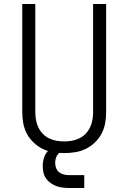

<svg xmlns="http://www.w3.org/2000/svg" viewBox="-20 -755 640 957"><path d="M300 8Q272 8 244.5 3.5Q217 -1 192.5 -13Q168 -25 147.5 -44.5Q127 -64 114 -88.5Q101 -113 96 -140Q91 -167 91 -195V-735H156V-195Q156 -176 159.5 -156.5Q163 -137 171.5 -119.5Q180 -102 193.5 -88Q207 -74 224.5 -65.5Q242 -57 261.5 -53.5Q281 -50 300 -50Q319 -50 338.5 -53.5Q358 -57 375.5 -65.5Q393 -74 406.5 -88Q420 -102 428.5 -119.5Q437 -137 440.5 -156.5Q444 -176 444 -195V-735H509V-195Q509 -167 504 -140Q499 -113 486 -88.5Q473 -64 452.5 -44.5Q432 -25 407.5 -13Q383 -1 355.5 3.5Q328 8 300 8ZM325 182Q309 182 292.5 180Q276 178 261 172.5Q246 167 232.5 157.5Q219 148 209.5 134.5Q200 121 196.5 105Q193 89 193 73Q193 52 199.5 31Q206 10 221.5 -5Q237 -20 258 -26.5Q279 -33 300 -33V0Q290 0 280.5 4.5Q271 9 265.5 18Q260 27 257.5 37Q255 47 255 57Q255 71 260 83.5Q265 96 275.5 104Q286 112 299 115Q312 118 325 118H400V182Z"/></svg>

Font: Iosevka Custom Light Extended
Style: Regular
Weight: 300
Width: 7
Monospace: yes
Designer: Belleve Invis
Foundry: Belleve Invis
Version: Version 11.2.4; ttfautohint (v1.8.4)